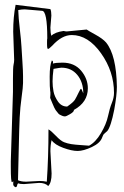

<svg xmlns="http://www.w3.org/2000/svg" viewBox="-20 -758 518 800"><path d="M258 -627 341 -635Q346 -631 377 -614Q408 -597 422 -581Q465 -528 467 -396Q467 -362 456 -301Q442 -230 427 -212Q424 -209 419 -205Q414 -201 412 -198.5Q410 -196 406 -186Q398 -162 363 -145.5Q328 -129 303.5 -129Q279 -129 243.5 -142Q208 -155 195 -174Q190 -154 190 -128L195 -35Q195 3 181 17Q168 4 143 4Q143 4 80 9Q64 9 57 6Q53 6 51.5 14Q50 22 45 22Q35 18 35 9Q35 0 36 -1Q35 -2 34 -2L32 0Q32 1 30 1Q25 1 25 -63V-86L34 -375V-430Q34 -478 36.5 -488.5Q39 -499 39 -509L35 -626Q35 -687 45 -738L190 -720Q194 -711 194 -693L190 -643Q190 -621 194 -609Q209 -624 245 -629Q253 -627 258 -627ZM89 -1 146 -4Q160 -4 175 -1Q182 -102 182 -219Q193 -213 213 -192Q233 -171 247 -165.5Q261 -160 277 -157.5Q293 -155 317 -153.5Q341 -152 351 -151Q378 -165 400.5 -203Q423 -241 430 -274Q437 -307 446 -329Q455 -351 455 -371Q455 -460 401 -536Q347 -612 279 -612Q238 -612 198 -568Q184 -554 180 -554Q176 -554 176 -574V-584Q176 -596 177 -598Q177 -713 155 -713L83 -719Q70 -719 56 -716Q57 -684 62.5 -637.5Q68 -591 69.5 -563Q71 -535 73.5 -498Q76 -461 76 -441V-412Q76 -396 70 -353Q64 -310 62 -268.5Q60 -227 58 -133Q56 -39 55 -7Q68 -1 89 -1ZM240 -497Q290 -497 318 -463.5Q346 -430 346 -390Q346 -332 288 -300V-299Q288 -292 272 -282.5Q256 -273 250.5 -273Q245 -273 239 -275.5Q233 -278 228.5 -280.5Q224 -283 220 -289L212 -299Q207 -306 198.5 -327Q190 -348 189 -350Q190 -357 190 -364V-373Q190 -376 189 -380Q187 -390 187 -438.5Q187 -487 196 -506Q201 -504 201 -499Q201 -494 200 -493Q213 -497 240 -497ZM327 -369Q327 -416 302 -446Q277 -476 236 -476Q231 -476 203 -471Q199 -440 199 -419Q199 -398 203 -377Q207 -356 221.5 -335Q236 -314 260 -314Q286 -332 292.5 -343Q299 -354 307 -371Q315 -388 317.5 -388Q320 -388 327 -369Z"/></svg>

Font: Londrina Sketch
Style: Regular
Weight: 400
Designer: Marcelo Magalhaes
Foundry: Marcelo Magalhaes
Version: Version 1.001 2011